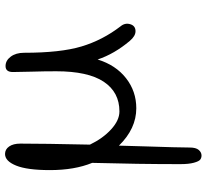

<svg xmlns="http://www.w3.org/2000/svg" viewBox="-48 -488 797 740"><g transform="rotate(-90 350.0 -117.5)"><path d="M121.1 261.2Q111.8 261.2 105.2 256.1Q98.6 251 93.3 231.7Q87.9 212.4 87.9 179.2Q87.9 16.6 92.8 -160.2Q64.9 -228 64.9 -323.2Q64.9 -410.6 82.3 -453.4Q99.6 -496.1 127 -496.1Q145 -496.1 156 -480.2Q167 -464.4 167 -437Q167 -348.6 163.1 -168.9Q187 -119.1 221.9 -87.2Q256.8 -55.2 291 -55.2Q365.2 -55.2 405.5 -115.7Q445.8 -176.3 445.8 -298.8Q445.8 -346.2 444.3 -394.3Q442.9 -442.4 442.9 -465.8Q442.9 -494.1 465.8 -494.1Q487.3 -494.1 502.2 -474.1Q517.1 -454.1 517.1 -422.9Q517.1 -282.2 541.5 -201.2Q565.9 -120.1 619.1 -50.8Q633.3 -33.7 627.2 -13.4Q621.1 6.8 600.1 6.8Q581.5 6.8 563 -15.1Q512.7 -74.7 491.2 -139.2Q469.7 -69.3 419.2 -29.8Q368.7 9.8 303.2 9.8Q224.6 9.8 159.2 -57.1Q158.2 -13.7 156.2 47.6Q154.3 108.9 153.1 149.7Q151.9 190.4 151.9 215.8Q151.9 239.7 142.6 250.5Q133.3 261.2 121.1 261.2Z"/></g></svg>

Font: Shantell Sans Normal
Style: Regular
Weight: 300
Designer: Stephen Nixon, Anya Danilova, Shantell Martin
Foundry: Arrow Type
Version: Version 1.006;[559af2be0]